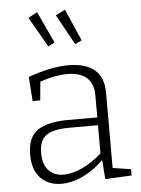

<svg xmlns="http://www.w3.org/2000/svg" viewBox="-55 -833 651 884"><g transform="rotate(-5 270.0 -390.5)"><path d="M434 -44 518 -31V-2L396 4L389 -85Q344 -40 293 -16Q242 8 194 8Q134 8 97.5 -29.5Q61 -67 61 -138Q61 -220 109 -251Q157 -282 247 -282H384V-382Q384 -493 263 -493Q206 -493 137 -469L129 -383H94L86 -495Q191 -533 273 -533Q350 -533 392 -498.5Q434 -464 434 -391ZM208 -33Q247 -33 294 -55Q341 -77 384 -116V-246H255Q177 -246 144.5 -222.5Q112 -199 112 -143Q112 -88 138 -60.5Q164 -33 208 -33ZM218 -643 188 -627 108 -766 150 -789ZM343 -642 312 -627 235 -767 279 -789Z"/></g></svg>

Font: Bitter Pro Light
Style: Regular
Weight: 300
Designer: Sol Matas, and Bitter project Authors
Foundry: Sol Matas
Version: Version 1.010